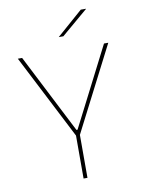

<svg xmlns="http://www.w3.org/2000/svg" viewBox="-91 -886 702 948"><g transform="rotate(-10 260.0 -412.0)"><path d="M251 -213.5 33 -639H54.5L201.5 -351L257 -242.5H262.5L318 -351L465 -639H486.5L268.5 -213.5ZM250 0V-235.5H269.5V0ZM381 -823.5H407V-822.5L273.5 -709H251V-709.5Z"/></g></svg>

Font: Anek Odia Thin
Style: Regular
Weight: 250
Version: Version 1.003